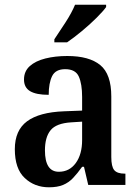

<svg xmlns="http://www.w3.org/2000/svg" viewBox="-20 -786 587 816"><path d="M188 10Q127 10 85 -29.5Q43 -69 43 -152Q43 -232 95 -270.5Q147 -309 252 -313L329 -316V-374Q329 -429 315 -460.5Q301 -492 257 -492Q216 -492 201.5 -462.5Q187 -433 187 -383Q134 -383 108 -398.5Q82 -414 82 -448Q82 -483 106.5 -505Q131 -527 173 -537.5Q215 -548 266 -548Q359 -548 406 -509.5Q453 -471 453 -376V-119Q453 -78 465.5 -63Q478 -48 510 -48H513V0H355L337 -77H329Q309 -49 290.5 -29.5Q272 -10 248 0Q224 10 188 10ZM230 -56Q275 -56 302 -93Q329 -130 329 -191V-269L282 -266Q219 -262 195 -232.5Q171 -203 171 -147Q171 -56 230 -56ZM211 -619Q232 -650 258.5 -691Q285 -732 299 -766H431V-756Q419 -739 390.5 -710.5Q362 -682 327.5 -653.5Q293 -625 265 -606H211Z"/></svg>

Font: Noto Serif Hebrew SemiCondensed SemiBold
Style: Regular
Weight: 600
Width: 4
Designer: Monotype Design Team
Foundry: Monotype Imaging Inc.
Version: Version 2.004; ttfautohint (v1.8.4.7-5d5b)